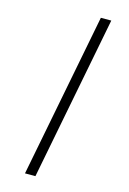

<svg xmlns="http://www.w3.org/2000/svg" viewBox="-168 -1057 899 1337"><g transform="rotate(15 281.5 -388.5)"><path d="M460 -980 230 203.1H154.8L384.8 -980Z"/></g></svg>

Font: Arimo
Style: Italic
Weight: 400
Italic angle: -12°
Designer: Steve Matteson
Foundry: Monotype Imaging Inc.
Version: Version 1.33